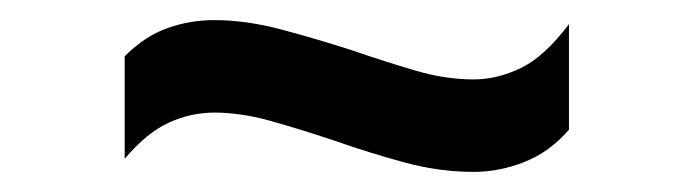

<svg xmlns="http://www.w3.org/2000/svg" viewBox="-20 -446 690 191"><path d="M451 -275Q417 -275 382 -284.5Q347 -294 313 -306Q280 -317 250 -325.5Q220 -334 193 -334Q170 -334 148 -324Q126 -314 104 -288V-390Q124 -410 146.5 -418Q169 -426 193 -426Q225 -426 260.5 -416.5Q296 -407 330 -396Q362 -385 392.5 -376Q423 -367 451 -367Q475 -367 498.5 -378.5Q522 -390 546 -422V-317Q527 -295 502 -285Q477 -275 451 -275Z"/></svg>

Font: REM Medium
Style: Regular
Weight: 500
Designer: Octavio Pardo
Foundry: Ashler Design
Version: Version 1.005;gftools[0.9.28]